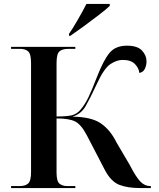

<svg xmlns="http://www.w3.org/2000/svg" viewBox="-20 -951 802 971"><path d="M329 -770H336Q364 -789 403.5 -818Q443 -847 479.5 -875Q516 -903 535 -921V-931H417Q400 -897 372.5 -849.5Q345 -802 329 -780ZM36 0H361V-10H320Q295 -10 280.5 -22.5Q266 -35 266 -78V-352Q329 -352 359.5 -337Q390 -322 419 -267L511 -90Q542 -32 584 -16Q626 0 688 0H743V-10H740Q712 -10 690 -32.5Q668 -55 636 -117L569 -231Q538 -294 490 -327Q442 -360 346 -361Q390 -374 413 -414Q436 -454 468 -523Q506 -606 538.5 -627Q571 -648 600 -648Q642 -648 662 -627.5Q682 -607 685 -582Q705 -586 713 -604Q721 -622 721 -641Q721 -671 698 -695.5Q675 -720 622 -720Q564 -720 533.5 -683Q503 -646 470 -561Q445 -496 427.5 -459.5Q410 -423 387 -396Q368 -374 343.5 -368Q319 -362 266 -362V-632Q266 -678 280.5 -691Q295 -704 327 -704H361V-714H36V-704H80Q108 -704 122.5 -691Q137 -678 137 -632V-81Q137 -36 122.5 -23Q108 -10 79 -10H36Z"/></svg>

Font: Noto Serif Display Semi
Style: Regular
Weight: 600
Designer: Monotype Design Team
Foundry: Monotype Imaging Inc.
Version: Version 1.900